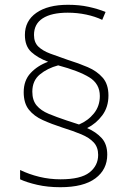

<svg xmlns="http://www.w3.org/2000/svg" viewBox="-20 -780 557 802"><path d="M79 -395Q79 -444 108 -475Q137 -506 181 -522Q138 -538 111 -562.5Q84 -587 84 -634Q84 -693 132 -726.5Q180 -760 264 -760Q311 -760 350 -751.5Q389 -743 421 -730L407 -697Q378 -711 340.5 -719Q303 -727 263 -727Q195 -727 158.5 -703.5Q122 -680 122 -634Q122 -603 140 -585.5Q158 -568 190 -556Q222 -544 263 -530Q308 -516 346.5 -499.5Q385 -483 409 -455.5Q433 -428 433 -381Q433 -333 407.5 -298.5Q382 -264 344 -245Q381 -229 404.5 -203.5Q428 -178 428 -134Q428 -72 378.5 -35Q329 2 232 2Q179 2 135.5 -8Q92 -18 64 -31V-70Q101 -52 144 -41.5Q187 -31 233 -31Q317 -31 353.5 -59.5Q390 -88 390 -133Q390 -165 371.5 -185Q353 -205 319.5 -219Q286 -233 241 -247Q195 -262 158.5 -278.5Q122 -295 100.5 -322Q79 -349 79 -395ZM115 -397Q115 -361 133 -339.5Q151 -318 183.5 -304.5Q216 -291 258 -277L310 -260Q348 -276 372.5 -306.5Q397 -337 397 -379Q397 -430 353 -457Q309 -484 223 -507Q178 -495 146.5 -469Q115 -443 115 -397Z"/></svg>

Font: Noto Sans Bengali ExtraLight
Style: Regular
Weight: 200
Designer: Jelle Bosma - Monotype Design Team
Foundry: Monotype Imaging Inc.
Version: Version 2.003; ttfautohint (v1.8.4.7-5d5b)